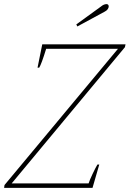

<svg xmlns="http://www.w3.org/2000/svg" viewBox="-30 -916 632 936"><path d="M342 -797 462 -884Q476 -896 490 -896Q494 -896 497 -893Q500 -890 500 -885Q500 -878 495 -871Q490 -864 480 -859L347 -787ZM-8 -14 545 -678H195Q172 -603 161 -586H153L176 -700H582L579 -686L27 -22H402Q407 -38 421.5 -68.5Q436 -99 445 -114H454L421 0H-10Z"/></svg>

Font: Trirong Thin
Style: Italic
Weight: 250
Italic angle: -12°
Designer: Katatrad Team
Foundry: CadsonDemak
Version: Version 1.001